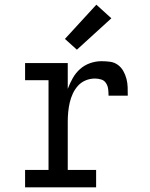

<svg xmlns="http://www.w3.org/2000/svg" viewBox="-20 -799 640 819"><path d="M87 0V-74H187V-457H87V-530H269V-420Q278 -444 290.5 -466Q303 -488 321.5 -504.5Q340 -521 364 -529.5Q388 -538 413 -538Q432 -538 450 -535.5Q468 -533 482.5 -522.5Q497 -512 506 -496Q515 -480 519.5 -462.5Q524 -445 524.5 -427Q525 -409 525 -391H443Q443 -404 441.5 -418Q440 -432 432.5 -444Q425 -456 411.5 -460Q398 -464 385 -464Q364 -464 345 -456Q326 -448 312.5 -433Q299 -418 290.5 -399.5Q282 -381 277.5 -361.5Q273 -342 271 -321.5Q269 -301 269 -281V-74H390V0ZM308 -587 257 -633 391 -779 455 -721Z"/></svg>

Font: Iosevka Slab Extended
Style: Regular
Weight: 400
Width: 7
Monospace: yes
Designer: Belleve Invis
Foundry: Belleve Invis
Version: Version 11.1.1; ttfautohint (v1.8.3)